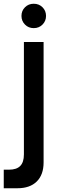

<svg xmlns="http://www.w3.org/2000/svg" viewBox="-30 -764 326 1024"><path d="M84.5 -679Q84.5 -706.5 103.2 -725.2Q122 -744 150 -744Q178 -744 196.8 -725.2Q215.5 -706.5 215.5 -679Q215.5 -652 196.8 -633Q178 -614 150 -614Q122 -614 103.2 -633Q84.5 -652 84.5 -679ZM-10 240V141H17.5Q58.5 141 78 121Q97.5 101 97.5 59.5V-540H202.5V102Q202.5 168 166 204Q129.5 240 62.5 240Z"/></svg>

Font: Hauora SemiBold
Style: Regular
Weight: 600
Designer: Wayne Shih
Foundry: WCYS
Version: Version 1.001